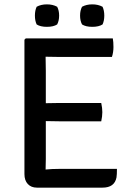

<svg xmlns="http://www.w3.org/2000/svg" viewBox="-20 -859 605 880"><path d="M190 -386 252 -387H444Q449 -364 449 -345Q449 -326 444 -303H252Q213 -303 190 -304V-130Q190 -122 189.5 -106.5Q189 -91 189 -82Q217 -85 254 -85H516Q516 -59 514 -46Q505 1 450 1H149Q123 1 107.5 -15.5Q92 -32 92 -61V-677L98 -683H497Q500 -668 500 -643.5Q500 -619 493 -598H252Q212 -598 189 -599L190 -534ZM450 -828Q458 -811 458 -787.5Q458 -764 450 -747Q433 -736 403 -736Q373 -736 356 -747Q347 -764 347 -787.5Q347 -811 356 -828Q376 -839 403 -839Q430 -839 450 -828ZM242 -828Q251 -811 251 -787.5Q251 -764 242 -747Q225 -736 195 -736Q165 -736 148 -747Q140 -764 140 -787.5Q140 -811 148 -828Q168 -839 195 -839Q222 -839 242 -828Z"/></svg>

Font: Signika Negative
Style: Regular
Weight: 400
Designer: Anna Giedrys
Foundry: Anna Giedrys
Version: Version 1.001